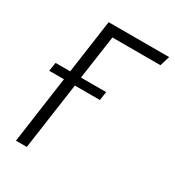

<svg xmlns="http://www.w3.org/2000/svg" viewBox="-167 -784 805 883"><g transform="rotate(30 235.5 -342.5)"><path d="M455.1 -632.8H200.2L167 -400.9H300.8L293.9 -355H161.1L110.8 0H53.2L103 -355H24.9L32.2 -400.9H109.9L149.9 -685.1H471.2Z"/></g></svg>

Font: Fira Sans Compressed Light
Style: Italic
Weight: 300
Width: 3
Italic angle: -8°
Designer: Carrois Corporate & Edenspiekermann AG
Foundry: Carrois Corporate GbR & Edenspiekermann AG
Version: Version 4.203;PS 004.203;hotconv 1.0.88;makeotf.lib2.5.64775